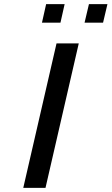

<svg xmlns="http://www.w3.org/2000/svg" viewBox="-20 -904 537 924"><path d="M387 -795 408 -884H497L476 -795ZM182 -795 202 -884H291L271 -795ZM92 0 252 -695H359L199 0Z"/></svg>

Font: Coval
Style: Italic
Weight: 400
Foundry: Context Ltd
Version: Version 001.000